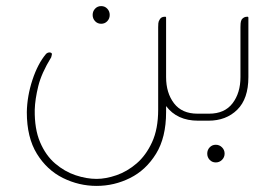

<svg xmlns="http://www.w3.org/2000/svg" viewBox="-20 -396 913 630"><path d="M312 -318Q300 -318 292 -326.5Q284 -335 284 -347Q284 -359 292 -367.5Q300 -376 312 -376Q324 -376 332 -367.5Q340 -359 340 -347Q340 -335 332 -326.5Q324 -318 312 -318ZM628 -23H659V0H630Q561 0 525 -48V-28Q525 55 492 108.5Q459 162 407 188Q355 214 297 214Q239 214 186.5 188Q134 162 101 108.5Q68 55 68 -28Q69 -81 86.5 -134Q104 -187 131 -219Q136 -224 143 -224Q145 -224 148 -222.5Q151 -221 150 -216Q150 -214 148 -208Q116 -156 105.5 -113Q95 -70 94 -36Q93 27 111.5 70.5Q130 114 161 140.5Q192 167 228 179Q264 191 297 191Q327 191 362 179Q397 167 428 140.5Q459 114 479 70.5Q499 27 499 -36V-307Q499 -313 499.5 -319.5Q500 -326 504 -332Q509 -341 520 -341H523Q525 -341 525 -338V-143Q525 -91 551 -57Q577 -23 628 -23Z M664 0H646V-23H666Q717 -23 743 -57Q769 -91 769 -143V-307Q769 -313 769.5 -319.5Q770 -326 773 -332Q780 -341 790 -341H793Q795 -341 795 -338V-143Q795 -72 758.5 -36Q722 0 664 0ZM688 79Q700 79 708.5 87.5Q717 96 717 108Q717 120 708.5 128.5Q700 137 688 137Q676 137 668 128.5Q660 120 660 108Q660 96 668 87.5Q676 79 688 79Z"/></svg>

Font: Zain ExtraLight
Style: Regular
Weight: 200
Designer: Zain,Boutros
Foundry: Mobile Telecommunications Company (Zain), 2024
Version: Version 1.51; ttfautohint (v1.8.4)